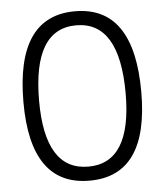

<svg xmlns="http://www.w3.org/2000/svg" viewBox="-52 -749 689 805"><g transform="rotate(-5 293.0 -346.5)"><path d="M293 9.8Q44.9 9.8 44.9 -341.8Q44.9 -703.1 293 -703.1Q541 -703.1 541 -341.8Q541 9.8 293 9.8ZM293 -49.3Q475.1 -49.3 475.1 -341.8Q475.1 -644 293 -644Q110.8 -644 110.8 -341.8Q110.8 -49.3 293 -49.3Z"/></g></svg>

Font: Cascadia Code NF Light
Style: Regular
Weight: 300
Monospace: yes
Designer: Aaron Bell
Foundry: Saja Typeworks
Version: Version 2404.023; ttfautohint (v1.8.4)